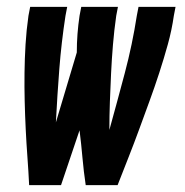

<svg xmlns="http://www.w3.org/2000/svg" viewBox="-20 -540 540 560"><path d="M65 0Q63 -41 60 -81.5Q57 -122 55 -163Q53 -204 52 -245Q51 -286 51.5 -327.5Q52 -369 54.5 -410.5Q57 -452 63 -494L68 -520H176L171 -494Q159 -416 153 -338.5Q147 -261 143 -183L204 -387Q204 -414 206 -440.5Q208 -467 212 -494L217 -520H324L319 -494Q313 -452 309.5 -410Q306 -368 304 -326.5Q302 -285 300.5 -243.5Q299 -202 299 -161Q322 -244 344 -327Q366 -410 379 -494L384 -520H492L487 -494Q481 -452 469.5 -410.5Q458 -369 444.5 -327.5Q431 -286 416 -245Q401 -204 386 -163Q371 -122 355 -81.5Q339 -41 323 0H230Q224 -40 220.5 -80Q217 -120 212 -160L158 0Z"/></svg>

Font: Iosevka SS18 Extrabold
Style: Italic
Weight: 800
Italic angle: -9°
Monospace: yes
Designer: Belleve Invis
Foundry: Belleve Invis
Version: Version 25.1.1; ttfautohint (v1.8.4)